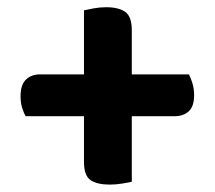

<svg xmlns="http://www.w3.org/2000/svg" viewBox="-20 -552 586 524"><path d="M456.3 -234.8H50.2Q44.3 -244.6 40.2 -258.5Q36.1 -272.4 36.1 -289.5Q36.1 -320.7 50.9 -334.9Q65.7 -349 89.6 -349H495.7Q500.5 -340.2 505.2 -324.7Q509.8 -309.3 509.8 -292.5Q509.8 -261.6 495.1 -248.2Q480.4 -234.8 456.3 -234.8ZM339.7 -469.5V-56Q330.6 -53.7 313.3 -51Q296.1 -48.2 279.4 -48.2Q245.2 -48.2 227.2 -60.4Q209.2 -72.6 209.2 -110.3V-523.8Q218.6 -526.1 235.6 -529.2Q252.6 -532.3 269.6 -532.3Q303.5 -532.3 321.6 -519.7Q339.7 -507.2 339.7 -469.5Z"/></svg>

Font: Baloo Bhaina 2
Style: Regular
Weight: 400
Designer: Yesha Goshar, Manish Minz, Shuchita Grover and Ek Type
Foundry: Ek Type
Version: Version 1.700